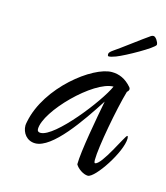

<svg xmlns="http://www.w3.org/2000/svg" viewBox="-82 -594 536 619"><g transform="rotate(15 186.5 -285.0)"><path d="M233 -429C238 -429 245 -431 256 -435C285 -446 370 -494 373 -505C373 -506 373 -507 373 -507C373 -514 363 -530 356 -530C352 -530 350 -530 341 -523C334 -519 255 -459 242 -451C235 -446 230 -442 229 -437C229 -436 229 -435 229 -435C229 -431 230 -429 233 -429ZM267 -40C291 -40 360 -144 360 -189C360 -194 359 -197 357 -197C351 -197 301 -85 279 -85C277 -85 276 -89 276 -96C276 -138 301 -272 319 -334C323 -337 325 -341 325 -344C325 -347 324 -349 322 -351C302 -374 280 -383 256 -383C193 -383 57 -279 33 -158C32 -153 31 -148 31 -145C31 -120 48 -97 76 -97C133 -97 209 -209 258 -285C247 -228 225 -110 225 -67C232 -54 252 -40 267 -40ZM84 -134C77 -134 73 -137 73 -144C73 -204 207 -339 273 -339C250 -286 132 -134 84 -134Z"/></g></svg>

Font: Comforter
Style: Regular
Weight: 400
Designer: Robert E. Leuschke
Foundry: Robert E. Leuschke
Version: Version 1.013; ttfautohint (v1.8.3)